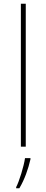

<svg xmlns="http://www.w3.org/2000/svg" viewBox="-20 -780 247 1021"><path d="M117 0V-760H91V0ZM142 67V61H113C107 104 82 185 66 215V221H83C111 174 130 119 142 67Z"/></svg>

Font: Noto Sans Sinhala Thin
Style: Regular
Weight: 100
Designer: Jelle Bosma - Monotype Design Team
Foundry: Monotype Imaging Inc.
Version: Version 2.006